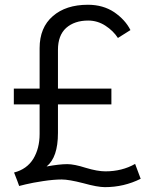

<svg xmlns="http://www.w3.org/2000/svg" viewBox="-20 -769 621 807"><path d="M38.1 -330.1Q38.1 -346.7 38.1 -396.5Q65.4 -396.5 146.5 -396.5Q146.5 -439.5 146.5 -566.4Q146.5 -653.3 202.1 -701.2Q256.8 -749 349.6 -749Q413.1 -749 460 -717.8Q506.8 -685.5 528.3 -642.6Q510.7 -631.8 475.6 -609.4Q456.1 -639.6 422.9 -661.1Q389.6 -682.6 350.6 -682.6Q293 -682.6 257.8 -651.4Q223.6 -620.1 223.6 -559.6Q223.6 -504.9 223.6 -396.5Q279.3 -396.5 448.2 -396.5Q448.2 -379.9 448.2 -330.1Q392.6 -330.1 223.6 -330.1Q223.6 -299.8 223.6 -210Q223.6 -107.4 175.8 -69.3Q229.5 -79.1 262.7 -79.1Q292 -79.1 340.8 -63.5Q389.6 -48.8 422.9 -48.8Q493.2 -48.8 547.9 -80.1Q555.7 -59.6 571.3 -17.6Q501 17.6 420.9 17.6Q389.6 17.6 330.1 1Q269.5 -14.6 239.3 -14.6Q206.1 -14.6 161.1 -7.8Q116.2 -1 87.9 5.9Q79.1 7.8 60.5 12.7Q55.7 -2 39.1 -43.9Q92.8 -57.6 120.1 -101.6Q146.5 -145.5 146.5 -206.1Q146.5 -247.1 146.5 -330.1Q119.1 -330.1 38.1 -330.1Z"/></svg>

Font: Gothic A1
Style: Regular
Weight: 400
Designer: HanYang I&C Co.,Ltd.
Version: Version 2.50